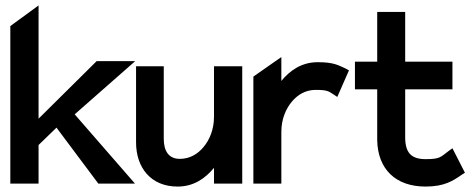

<svg xmlns="http://www.w3.org/2000/svg" viewBox="-20 -676 1740 707"><path d="M122 0V-142L188 -206L342 0H477L255 -255L478 -451H336L122 -239V-656L18 -580V0Z M634 11C693 11 736 -19 768 -58V0H872V-432H768V-246C768 -198 751 -160 729 -134C709 -110 680 -91 642 -91C602 -91 583 -119 583 -165V-432H481V-152C481 -58 536 11 634 11Z M1016 0V-190C1016 -238 1033 -276 1055 -302C1075 -326 1104 -345 1142 -345C1185 -345 1190 -340 1207 -329L1222 -319L1265 -417L1252 -424C1225 -436 1209 -447 1150 -447C1091 -447 1048 -417 1016 -378V-466L913 -394V0Z M1369 -347V-160C1371 -52 1438 11 1547 11C1616 11 1648 -10 1681 -33L1692 -40L1646 -130L1632 -120C1602 -98 1602 -90 1547 -90C1493 -90 1472 -115 1472 -171V-347H1646V-449H1472V-632H1369V-449H1287V-347Z"/></svg>

Font: Charger Pro
Style: BlkNar
Weight: 900
Designer: Jasper
Foundry: Cannot Into Space Fonts
Version: Version 1.09